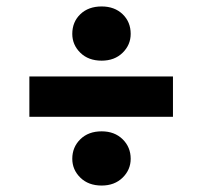

<svg xmlns="http://www.w3.org/2000/svg" viewBox="-20 -589 628 595"><path d="M71 -227V-352H516V-227ZM295 -14Q254 -14 229 -38.5Q204 -63 204 -97Q204 -133 229 -157.5Q254 -182 295 -182Q335 -182 360 -157.5Q385 -133 385 -97Q385 -63 360 -38.5Q335 -14 295 -14ZM295 -401Q254 -401 229 -425.5Q204 -450 204 -484Q204 -521 229 -545Q254 -569 295 -569Q335 -569 360 -545Q385 -521 385 -484Q385 -450 360 -425.5Q335 -401 295 -401Z"/></svg>

Font: DM Sans 28pt Black
Style: Regular
Weight: 900
Version: Version 4.004;gftools[0.9.30]